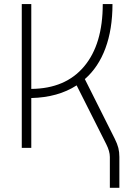

<svg xmlns="http://www.w3.org/2000/svg" viewBox="-20 -713 626 926"><path d="M85 0V-693.4H130.9V-284.2Q295.9 -285.6 385.7 -392.6Q475.6 -499.5 475.6 -693.4H522.5Q522.5 -571.8 488.5 -480.2Q454.6 -388.7 389.2 -331.5L533.2 -44.4Q545.9 -19 550.8 0.7Q555.7 20.5 555.7 43.9V192.9H509.8V43.9Q509.8 16.6 492.2 -18.1L349.6 -301.3Q259.8 -243.2 130.9 -240.2V0Z"/></svg>

Font: Cascadia Mono NF ExtraLight
Style: Regular
Weight: 200
Monospace: yes
Designer: Aaron Bell
Foundry: Saja Typeworks
Version: Version 2404.023; ttfautohint (v1.8.4)